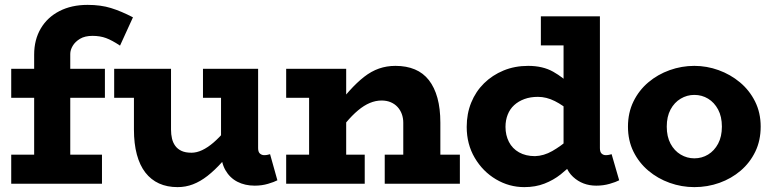

<svg xmlns="http://www.w3.org/2000/svg" viewBox="-20 -753 3164 787"><path d="M120 -66V-529Q120 -590 147 -636Q174 -682 223.5 -707.5Q273 -733 339 -733Q393 -733 435 -720Q477 -707 525 -682L472 -566Q439 -588 414.5 -597Q390 -606 359 -606Q328 -606 308 -594Q288 -582 278 -565Q268 -548 268 -532V-66ZM26 0V-119H398V0ZM26 -352V-471H410V-352Z M708 14Q665 14 632 -1Q599 -16 576 -45.5Q553 -75 541 -119.5Q529 -164 529 -222V-471H681V-222Q681 -202 685 -185Q689 -168 698.5 -155Q708 -142 724 -134.5Q740 -127 765 -127Q786 -127 808.5 -137.5Q831 -148 855 -168.5Q879 -189 904.5 -219.5Q930 -250 957 -289V-171Q922 -124 891 -89.5Q860 -55 830.5 -32Q801 -9 771 2.5Q741 14 708 14ZM448 -352V-471H658V-352ZM1024 8Q984 8 953 -8Q922 -24 904 -55.5Q886 -87 886 -132V-471H1038V-146Q1038 -130 1045.5 -123.5Q1053 -117 1063 -117Q1071 -117 1077 -118.5Q1083 -120 1087 -121L1117 -14Q1104 -7 1078.5 0.5Q1053 8 1024 8ZM812 -352V-471H1020V-352Z M1633 0V-250Q1633 -269 1627 -285.5Q1621 -302 1609.5 -314.5Q1598 -327 1581.5 -334Q1565 -341 1544 -341Q1520 -341 1496 -331Q1472 -321 1447.5 -300.5Q1423 -280 1398 -250Q1373 -220 1346 -180V-299Q1381 -346 1412 -380.5Q1443 -415 1472.5 -438Q1502 -461 1533.5 -472Q1565 -483 1601 -483Q1646 -483 1680.5 -468.5Q1715 -454 1738 -424.5Q1761 -395 1773 -351.5Q1785 -308 1785 -250V0ZM1153 0V-119H1475V0ZM1247 0V-471H1399V0ZM1153 -352V-471H1362V-352ZM1557 0V-119H1865V0Z M2129 14Q2067 14 2013 -18Q1959 -50 1926 -106Q1893 -162 1893 -233Q1893 -287 1911.5 -332.5Q1930 -378 1964 -411.5Q1998 -445 2044 -464Q2090 -483 2145 -483Q2205 -483 2247.5 -459Q2290 -435 2320 -402.5Q2350 -370 2370 -342V-238Q2349 -267 2319 -294Q2289 -321 2254.5 -338.5Q2220 -356 2185 -356Q2154 -356 2129.5 -347Q2105 -338 2087.5 -322Q2070 -306 2061 -283Q2052 -260 2052 -233Q2052 -199 2066 -171.5Q2080 -144 2107.5 -128.5Q2135 -113 2173 -113Q2209 -114 2244 -134Q2279 -154 2312 -183Q2345 -212 2373 -239V-130Q2354 -110 2330.5 -85.5Q2307 -61 2278 -38Q2249 -15 2212 -0.5Q2175 14 2129 14ZM2424 8Q2368 8 2329 -28Q2290 -64 2290 -132V-686H2439V-146Q2439 -130 2446 -123.5Q2453 -117 2463 -117Q2471 -117 2477 -118.5Q2483 -120 2487 -121L2518 -14Q2505 -7 2479 0.5Q2453 8 2424 8ZM2197 -567V-686H2423V-567Z M2826 14Q2774 14 2725 -3.5Q2676 -21 2637.5 -53.5Q2599 -86 2576.5 -131.5Q2554 -177 2554 -234Q2554 -291 2576.5 -337Q2599 -383 2637.5 -415.5Q2676 -448 2725 -465.5Q2774 -483 2826 -483Q2877 -483 2925.5 -465.5Q2974 -448 3013 -415.5Q3052 -383 3075 -337Q3098 -291 3098 -234Q3098 -177 3076 -131.5Q3054 -86 3016 -53.5Q2978 -21 2929 -3.5Q2880 14 2826 14ZM2826 -104Q2857 -104 2882.5 -119.5Q2908 -135 2923.5 -164Q2939 -193 2939 -234Q2939 -275 2923.5 -304Q2908 -333 2882.5 -348.5Q2857 -364 2826 -364Q2796 -364 2770 -348.5Q2744 -333 2728.5 -304Q2713 -275 2713 -234Q2713 -193 2728.5 -164Q2744 -135 2770 -119.5Q2796 -104 2826 -104Z"/></svg>

Font: BioRhyme ExtraBold
Style: Regular
Weight: 800
Designer: Aoife Mooney
Foundry: Aoife Mooney Type
Version: Version 1.600;gftools[0.9.33]